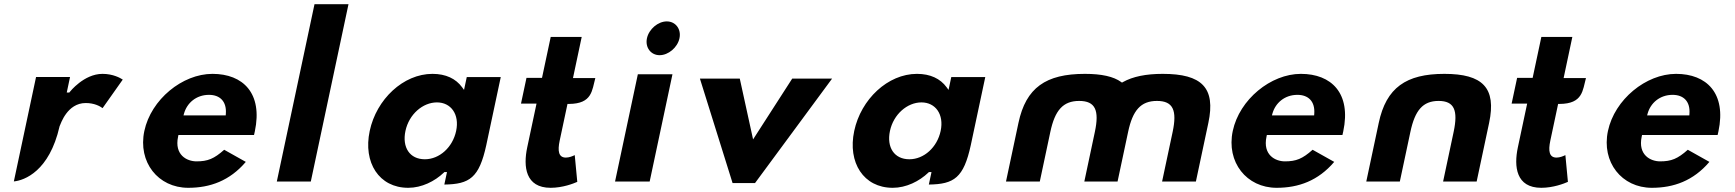

<svg xmlns="http://www.w3.org/2000/svg" viewBox="-20 -880 8269 915"><path d="M263.8 -277.6 264 -278.7 264.6 -279.8C269.3 -289.2 299.9 -389 388.6 -389C429.9 -389 456.9 -373.6 468.9 -364.7L565 -500.7C553.3 -508.4 518.8 -528 468.5 -528C379.9 -528 313.1 -442.5 313.1 -442.5L310.3 -439H298.1L313.8 -513H151.8L46 -15.4C96.2 -20.2 215.3 -64 263.8 -277.6Z M1194.4 -253.6C1233.1 -435.9 1137.9 -528 992.5 -528C849 -528 699.7 -405.7 667.9 -256C636.3 -107.3 733.5 15 877.1 15C981.2 15 1074.9 -18.6 1151.4 -108.5L1048.4 -166.3C1000.1 -123.3 970.2 -111 916.3 -111C871.4 -111 810 -141 828.7 -228.7L830.3 -236.5H1190.5C1191.5 -240.4 1193.4 -249 1194.4 -253.6ZM856.7 -338C870.6 -388.9 914.8 -428 976 -428C1028.6 -428 1060.4 -396.2 1056.3 -338.6L1055.7 -330H854.5Z M1461.2 -15 1640.8 -860H1478.8L1299.2 -15Z M1925.4 15C1989.8 15 2051.6 -15.9 2095.3 -57.5L2097.9 -60.1H2110.2L2097.5 -0.5C2218.1 -2.1 2263.5 -32.7 2297.4 -188.2L2366.4 -512.6H2204.4L2191.4 -451.6L2182 -464.4C2152.2 -505.1 2104.8 -528 2040.9 -528C1901.8 -528 1773.9 -406.7 1741.9 -256C1709.8 -105.3 1786.3 15 1925.4 15ZM2062.3 -392C2128.9 -392 2170.7 -335.4 2153.8 -256C2137.2 -177.7 2074.1 -121 2004.7 -121C1932.5 -121 1895.6 -177.8 1912.2 -256C1929.1 -335.5 1994.9 -392 2062.3 -392Z M2489 -508.9 2462.9 -386.4H2536.9L2492.5 -177.5C2473.1 -86.1 2483.8 15 2604.2 15C2661.5 15 2713.1 -5.3 2731.1 -13.3L2719 -140.8C2709.5 -136.1 2693.2 -129 2676.7 -129C2642 -129 2636.7 -160.2 2647.2 -209.6L2684.4 -384.6L2691 -384.7C2803.2 -385.2 2801 -450 2817.1 -507.9H2710.6L2752.2 -704H2604.5L2563 -508.9Z M3076.1 -15 3184.7 -526H3019.7L2911.1 -15ZM3123.5 -617C3165.1 -617 3208.8 -653.5 3218.1 -697.5C3227.5 -741.5 3199.3 -778 3157.7 -778C3116.1 -778 3072.5 -741.5 3063.1 -697.5C3053.8 -653.5 3081.9 -617 3123.5 -617Z M3315.5 -505.5 3471.2 -7.5H3578.1L3945.5 -505.5H3755.5L3568.9 -215.7L3505.5 -505.5Z M4234.4 15C4298.8 15 4360.6 -15.9 4404.3 -57.5L4406.9 -60.1H4419.2L4406.5 -0.5C4527.1 -2.1 4572.5 -32.7 4606.4 -188.2L4675.4 -512.6H4513.4L4500.4 -451.6L4491 -464.4C4461.2 -505.1 4413.8 -528 4349.9 -528C4210.8 -528 4082.9 -406.7 4050.9 -256C4018.8 -105.3 4095.3 15 4234.4 15ZM4371.3 -392C4437.9 -392 4479.7 -335.4 4462.8 -256C4446.2 -177.7 4383.1 -121 4313.7 -121C4241.5 -121 4204.6 -177.8 4221.2 -256C4238.1 -335.5 4303.9 -392 4371.3 -392Z M4985.5 -251.5C5007.3 -353.9 5045.7 -399 5123 -399C5200.3 -399 5219.5 -353.9 5197.7 -251.5L5147.5 -15H5305.9L5356.2 -251.5C5377.9 -353.9 5416.3 -399 5493.6 -399C5570.9 -399 5590.1 -353.9 5568.4 -251.5L5518.1 -15H5679.2L5738.6 -294.5C5774.3 -462.3 5707.3 -528 5521.1 -528C5441.6 -528 5379 -515.4 5331.3 -488.8L5326.9 -486.3L5323.5 -488.8C5287.1 -515.4 5229.9 -528 5150.4 -528C4964.2 -528 4869.3 -462.3 4833.6 -294.5L4774.2 -15H4935.3Z M6381.4 -253.6C6420.1 -435.9 6324.9 -528 6179.5 -528C6036 -528 5886.7 -405.7 5854.9 -256C5823.3 -107.3 5920.5 15 6064.1 15C6168.2 15 6261.9 -18.6 6338.4 -108.5L6235.4 -166.3C6187.1 -123.3 6157.2 -111 6103.3 -111C6058.4 -111 5997 -141 6015.7 -228.7L6017.3 -236.5H6377.5C6378.5 -240.4 6380.4 -249 6381.4 -253.6ZM6043.7 -338C6057.6 -388.9 6101.8 -428 6163 -428C6215.6 -428 6247.4 -396.2 6243.3 -338.6L6242.7 -330H6041.5Z M6701.4 -251.5C6723.1 -353.9 6760.7 -399 6835.8 -399C6910.9 -399 6929.3 -353.9 6907.5 -251.5L6857.3 -15H7017.2L7076.6 -294.5C7112.2 -462.3 7045.3 -528 6863.2 -528C6681.2 -528 6586.2 -462.3 6550.6 -294.5L6491.2 -15H6651.1Z M7210 -508.9 7183.9 -386.4H7257.9L7213.5 -177.5C7194.1 -86.1 7204.8 15 7325.2 15C7382.5 15 7434.1 -5.3 7452.1 -13.3L7440 -140.8C7430.5 -136.1 7414.2 -129 7397.7 -129C7363 -129 7357.7 -160.2 7368.2 -209.6L7405.4 -384.6L7412 -384.7C7524.2 -385.2 7522 -450 7538.1 -507.9H7431.6L7473.2 -704H7325.5L7284 -508.9Z M8169.4 -253.6C8208.1 -435.9 8112.9 -528 7967.5 -528C7824 -528 7674.7 -405.7 7642.9 -256C7611.3 -107.3 7708.5 15 7852.1 15C7956.2 15 8049.9 -18.6 8126.4 -108.5L8023.4 -166.3C7975.1 -123.3 7945.2 -111 7891.3 -111C7846.4 -111 7785 -141 7803.7 -228.7L7805.3 -236.5H8165.5C8166.5 -240.4 8168.4 -249 8169.4 -253.6ZM7831.7 -338C7845.6 -388.9 7889.8 -428 7951 -428C8003.6 -428 8035.4 -396.2 8031.3 -338.6L8030.7 -330H7829.5Z"/></svg>

Font: Hussar Nova
Style: RgIta
Weight: 700
Foundry: Cannot Into Space Fonts
Version: Version 0.99